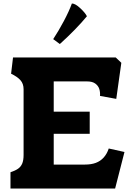

<svg xmlns="http://www.w3.org/2000/svg" viewBox="-20 -1079 763 1099"><path d="M493.5 -313H287.5V-137H466Q502.5 -137 528.5 -146.8Q554.5 -156.5 573.2 -177Q592 -197.5 602.5 -229L692.5 -209L639 0H40V-93Q67 -102 83 -113Q99 -124 107 -142.5Q115 -161 115 -192.5V-568Q115 -600 96.8 -620.2Q78.5 -640.5 43.5 -657L54.5 -750H642.5L674.5 -719.5L645.5 -513L552.5 -530Q554 -553 548 -570.8Q542 -588.5 525.2 -600.8Q508.5 -613 478.5 -613H287.5V-440H493.5ZM322.5 -827 284.5 -855Q315.5 -902 345.5 -958.5Q375.5 -1015 391.5 -1059Q410.5 -1059 439 -1032.5Q467.5 -1006 477.5 -986Q416.5 -912 322.5 -827Z"/></svg>

Font: TMT Limkin
Style: Regular
Weight: 400
Designer: Gabriel Drozdov
Version: Version 1.000;Glyphs 3.1.2 (3151)